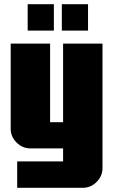

<svg xmlns="http://www.w3.org/2000/svg" viewBox="-20 -708 540 916"><path d="M237 -562H112V-688H237ZM400 -562H275V-688H400ZM469 94Q469 132 441 160Q413 188 375 188H62V62H281V0H125Q87 0 59 -28Q31 -56 31 -94V-500H219V-125H281V-500H469Z"/></svg>

Font: CostaRica
Style: Normal
Weight: 900
Version: Version 1.3